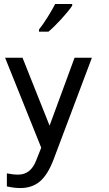

<svg xmlns="http://www.w3.org/2000/svg" viewBox="-20 -764 544 957"><path d="M5.4 -476.1H92.3L227.1 -137.7L351.6 -476.1H438L246.6 32.2Q217.3 108.4 178.2 140.9Q139.2 173.3 81.5 173.3Q49.8 173.3 14.2 165V100.1Q44.4 106.4 70.8 106.4Q133.8 106.4 161.1 33.7L185.5 -27.8ZM174.3 -616.7Q194.8 -642.6 218 -679.7Q241.2 -716.8 254.9 -744.1H339.8V-735.4Q321.3 -708 284.7 -668Q248 -627.9 221.2 -606H174.3Z"/></svg>

Font: XL-Viking
Style: Regular
Weight: 400
Foundry: Ascender Corporation
Version: Version 1.10 March 23, 2015